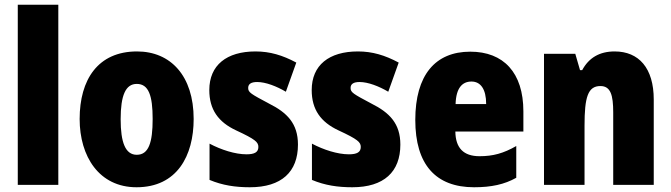

<svg xmlns="http://www.w3.org/2000/svg" viewBox="-20 -780 2831 810"><path d="M226 0V-760H55V0Z M797 -278C797 -460 700 -563 558 -563C393 -563 316 -444 316 -278C316 -120 398 10 556 10C727 10 797 -123 797 -278ZM489 -277C489 -378 510 -426 557 -426C607 -426 624 -377 624 -278C624 -178 607 -127 557 -127C509 -127 489 -179 489 -277Z M1237 -170C1237 -259 1191 -305 1115 -343C1038 -384 1027 -390 1027 -409C1027 -426 1040 -434 1065 -434C1101 -434 1147 -416 1186 -393L1230 -516C1172 -547 1119 -563 1058 -563C936 -563 863 -505 863 -400C863 -318 901 -265 976 -230C1058 -192 1070 -180 1070 -160C1070 -138 1054 -129 1020 -129C972 -129 913 -148 864 -174V-21C919 2 973 10 1034 10C1168 10 1237 -55 1237 -170Z M1669 -170C1669 -259 1623 -305 1547 -343C1470 -384 1459 -390 1459 -409C1459 -426 1472 -434 1497 -434C1533 -434 1579 -416 1618 -393L1662 -516C1604 -547 1551 -563 1490 -563C1368 -563 1295 -505 1295 -400C1295 -318 1333 -265 1408 -230C1490 -192 1502 -180 1502 -160C1502 -138 1486 -129 1452 -129C1404 -129 1345 -148 1296 -174V-21C1351 2 1405 10 1466 10C1600 10 1669 -55 1669 -170Z M1964 -562C1816 -562 1732 -463 1732 -274C1732 -86 1818 10 1980 10C2053 10 2108 -2 2158 -30V-164C2104 -133 2060 -121 2003 -121C1935 -121 1902 -156 1901 -225H2188V-310C2188 -474 2104 -562 1964 -562ZM1969 -436C2007 -436 2031 -405 2031 -341H1902C1904 -410 1931 -436 1969 -436Z M2573 -563C2509 -563 2464 -536 2436 -484H2427L2407 -553H2275V0H2446V-250C2446 -370 2460 -417 2513 -417C2556 -417 2567 -379 2567 -306V0H2738V-360C2738 -493 2675 -563 2573 -563Z"/></svg>

Font: Noto Sans Khmer Condensed Black
Style: Regular
Weight: 900
Width: 3
Designer: Danh Hong and the Monotype Design Team
Foundry: Monotype Imaging Inc.
Version: Version 2.004